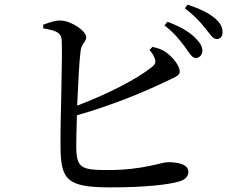

<svg xmlns="http://www.w3.org/2000/svg" viewBox="-20 -807 1040 831"><path d="M781 -603C799 -578 810 -558 825 -556C842 -555 855 -568 856 -586C856 -606 846 -623 823 -645C797 -671 757 -693 705 -713L692 -697C736 -663 761 -630 781 -603ZM868 -685C889 -660 900 -639 917 -638C933 -638 943 -648 943 -666C944 -688 935 -707 909 -729C884 -750 844 -770 792 -787L780 -771C826 -736 848 -710 868 -685ZM627 -591C634 -583 644 -570 649 -556C656 -538 653 -529 636 -516C573 -465 445 -399 314 -350C318 -443 323 -544 329 -588C333 -619 353 -625 353 -646C353 -673 290 -716 244 -718C220 -720 190 -708 167 -700V-684C217 -676 241 -668 246 -641C253 -599 240 -278 242 -173C243 -28 269 4 460 4C609 4 712 -8 757 -22C779 -29 795 -40 795 -64C795 -92 761 -105 707 -105C677 -105 601 -71 447 -71C330 -71 311 -80 310 -173C310 -199 311 -250 313 -308C478 -355 616 -415 693 -452C731 -471 758 -477 758 -498C758 -520 730 -559 698 -581C681 -593 664 -599 640 -604Z"/></svg>

Font: Noto Serif JP Medium
Style: Regular
Weight: 500
Designer: Ryoko NISHIZUKA 西塚涼子 (kana & ideographs); Frank Grießhammer (Latin, Greek & Cyrillic); Wenlong ZHANG 张文龙 (bopomofo); San
Foundry: Adobe
Version: Version 2.001;hotconv 1.1.0;makeotfexe 2.6.0